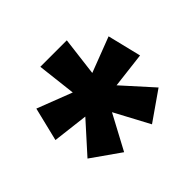

<svg xmlns="http://www.w3.org/2000/svg" viewBox="-111 -891 682 682"><g transform="rotate(-45 229.5 -550.5)"><path d="M296 -763 278 -617 411 -668 442 -541 308 -525 408 -414 299 -338 229 -469 159 -338 51 -414 151 -525 17 -541 48 -668 180 -617 163 -763Z"/></g></svg>

Font: Noto Sans Myanmar UI ExtraCondensed ExtraBold
Style: Regular
Weight: 800
Width: 2
Designer: Monotype Design Team
Foundry: Monotype Imaging Inc.
Version: Version 2.103; ttfautohint (v1.8.4.7-5d5b)